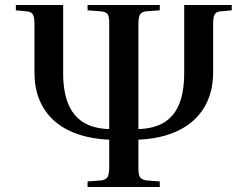

<svg xmlns="http://www.w3.org/2000/svg" viewBox="-20 -743 983 763"><path d="M328 0V-22L383 -26Q401 -29 407.5 -39.5Q414 -50 414 -78V-188Q320 -192 253.5 -224.5Q187 -257 152 -315.5Q117 -374 117 -454V-647Q117 -676 110 -686.5Q103 -697 85 -698L43 -702V-723H231V-453Q231 -379 251 -330.5Q271 -282 311 -257Q351 -232 414 -230V-651Q414 -678 407.5 -687Q401 -696 380 -698L328 -702V-723H615V-702L560 -698Q543 -696 536.5 -685.5Q530 -675 530 -647V-230Q593 -232 633 -257Q673 -282 692.5 -330.5Q712 -379 712 -453V-723H901V-702L858 -698Q840 -697 833.5 -686.5Q827 -676 827 -647V-455Q827 -375 791.5 -316Q756 -257 689.5 -224.5Q623 -192 530 -188V-74Q530 -48 536.5 -38.5Q543 -29 562 -26L615 -22V0Z"/></svg>

Font: Literata 60pt Medium
Style: Regular
Weight: 500
Designer: Latin by Veronika Burian and Jose Scaglione. Greek by Irene Vlachou. Cyrillic by Vera Evstafieva.
Foundry: TypeTogether
Version: Version 3.103;gftools[0.9.29]